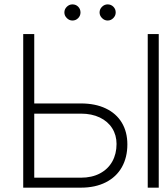

<svg xmlns="http://www.w3.org/2000/svg" viewBox="-20 -864 764 884"><path d="M566.4 -199.2Q566.4 -139.2 541 -94.2Q515.6 -49.3 467.3 -24.7Q418.9 0 352.5 0H86.9V-707H137.7V-387.7H352.5Q418.9 -387.7 467 -364.7Q515.1 -341.8 540.8 -299.3Q566.4 -256.8 566.4 -199.2ZM352.5 -45.9Q403.3 -45.9 440.4 -65.7Q477.5 -85.4 497.1 -120.6Q516.6 -155.8 516.6 -201.2Q516.6 -241.7 496.6 -273.4Q476.6 -305.2 439.5 -323Q402.3 -340.8 352.5 -340.8H137.7V-45.9ZM710.9 0H660.2V-707H710.9ZM276.4 -806.6Q276.4 -821.8 287.6 -832.8Q298.8 -843.8 313.5 -843.8Q329.6 -843.8 340.1 -833Q350.6 -822.3 350.6 -806.6Q350.6 -791.5 339.8 -780.5Q329.1 -769.5 313.5 -769.5Q298.8 -769.5 287.6 -780.8Q276.4 -792 276.4 -806.6ZM438.5 -806.6Q438.5 -821.8 449.7 -832.8Q460.9 -843.8 475.6 -843.8Q491.2 -843.8 502 -833Q512.7 -822.3 512.7 -806.6Q512.7 -792 501.7 -780.8Q490.7 -769.5 475.6 -769.5Q460.9 -769.5 449.7 -780.8Q438.5 -792 438.5 -806.6Z"/></svg>

Font: Pretendard Std ExtraLight
Style: Regular
Weight: 200
Designer: Base glyphs from Inter by Rasmus Andersson; Hangeul glyphs from Noto Sans CJK(Source Han Sans) by Jang Soo-young and Kan
Foundry: Kil Hyung-jin
Version: Version 1.309